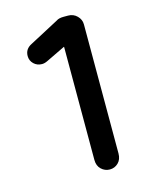

<svg xmlns="http://www.w3.org/2000/svg" viewBox="-107 -761 664 838"><g transform="rotate(-15 225.0 -342.0)"><path d="M229 -563 144 -522Q130 -515 118 -515Q96 -515 81 -529.5Q66 -544 66 -565Q66 -597 97 -612L229 -682Q240 -690 262 -690H282Q306 -690 322.5 -673.5Q339 -657 339 -635V-52Q339 -25 323 -9.5Q307 6 285 6Q263 6 246.5 -9.5Q230 -25 230 -52V-562Q230 -563 229 -563Z"/></g></svg>

Font: 寒蝉全圆体 Bold
Style: Regular
Weight: 700
Designer: Warren2060
      Designed by Motoya company      

      [Varela Round]
      Joe Prince(Latin component); Avraham Cornf
Foundry: ChillType
Version: Version 3.200